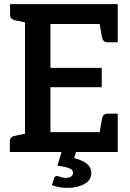

<svg xmlns="http://www.w3.org/2000/svg" viewBox="-20 -741 635 936"><path d="M102 0V-721H554V-624H226V-410H476V-316H226V-97H554V0ZM462 -73 477 -162Q480 -175 486.5 -181Q493 -187 504 -187H554V-97ZM462 -648 554 -624V-535H504Q493 -535 486.5 -541Q480 -547 477 -559ZM129 -721 117 -629 53 -642Q41 -645 35 -651.5Q29 -658 29 -670V-721ZM28 0V-52Q28 -64 34.5 -70.5Q41 -77 53 -79L116 -92L129 0ZM307 175Q287 175 268.5 171.5Q250 168 233 162L244 128Q247 117 257 117Q264 117 274.5 121.5Q285 126 300 126Q318 126 327 119Q336 112 336 102Q336 89 325 83Q314 77 297.5 73Q281 69 260 67L282 -6H352L342 30Q385 41 405 58.5Q425 76 425 103Q425 138 390.5 156.5Q356 175 307 175Z"/></svg>

Font: Aleo SemiBold
Style: Regular
Weight: 600
Designer: Alessio Laiso
Foundry: Alessio Laiso
Version: Version 2.001;gftools[0.9.29]